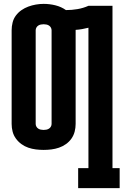

<svg xmlns="http://www.w3.org/2000/svg" viewBox="-20 -765 640 990"><path d="M383 205V102H436V-622Q420 -618 403.5 -615Q387 -612 370 -611Q370 -611 370 -610.5Q370 -610 370 -609V-126Q370 -106 365 -86.5Q360 -67 348.5 -50.5Q337 -34 320 -22Q303 -10 284 -3.5Q265 3 245 5.5Q225 8 205 8Q185 8 165 5.5Q145 3 126 -3.5Q107 -10 90.5 -22Q74 -34 62 -50.5Q50 -67 45 -86.5Q40 -106 40 -126V-609Q40 -629 45 -649Q50 -669 62 -685Q74 -701 90.5 -712.5Q107 -724 126 -731Q145 -738 165 -741.5Q185 -745 205 -745Q236 -745 266 -737.5Q296 -730 320 -713Q350 -713 379.5 -718Q409 -723 436 -735H560V102H597V205ZM205 -95Q212 -95 219.5 -96.5Q227 -98 233 -102Q239 -106 242.5 -112.5Q246 -119 246 -126V-609Q246 -616 242.5 -622.5Q239 -629 233 -633Q227 -637 219.5 -638.5Q212 -640 205 -640Q198 -640 190.5 -638.5Q183 -637 177 -633Q171 -629 167.5 -622.5Q164 -616 164 -609V-126Q164 -119 167.5 -112.5Q171 -106 177 -102Q183 -98 190.5 -96.5Q198 -95 205 -95Z"/></svg>

Font: Iosevka Curly Slab XBdEx
Style: Regular
Weight: 800
Width: 7
Monospace: yes
Designer: Belleve Invis
Foundry: Belleve Invis
Version: Version 11.0.0; ttfautohint (v1.8.3)